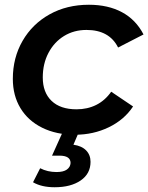

<svg xmlns="http://www.w3.org/2000/svg" viewBox="-20 -560 624 808"><path d="M34 -228Q34 -317 75 -388Q116 -459 188.5 -499.5Q261 -540 354 -540Q435 -540 493.5 -508.5Q552 -477 584 -415L477 -360Q440 -434 344 -434Q291 -434 249.5 -408.5Q208 -383 184 -337.5Q160 -292 160 -234Q160 -171 197 -135.5Q234 -100 302 -100Q348 -100 385 -118.5Q422 -137 448 -174L540 -112Q503 -56 438 -24.5Q373 7 296 7Q217 7 157.5 -22.5Q98 -52 66 -105Q34 -158 34 -228ZM119 207 149 148Q180 164 218 164Q247 164 261.5 153.5Q276 143 277 126Q277 95 230 95H199L245 -7H313L289 49Q324 54 342.5 73Q361 92 361 121Q361 171 319.5 199.5Q278 228 210 228Q155 228 119 207Z"/></svg>

Font: Montserrat Alternates SemiBold
Style: Italic
Weight: 600
Italic angle: -11.3°
Designer: Julieta Ulanovsky
Foundry: Julieta Ulanovsky
Version: Version 7.200